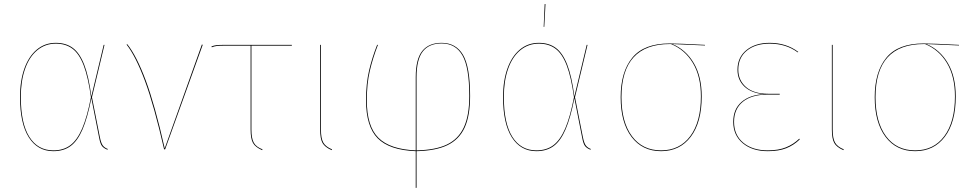

<svg xmlns="http://www.w3.org/2000/svg" viewBox="-20 -739 4834 950"><path d="M432 -262 493 -517H497L435 -258L474 -61Q480 -31 488.5 -19.5Q497 -8 513 -2L512 2Q494 -5 485 -16Q476 -27 470 -60L432 -253Q413 -156 388.5 -99Q364 -42 329.5 -16.5Q295 9 244 9Q166 9 122.5 -59.5Q79 -128 79 -259Q79 -339 100.5 -399.5Q122 -460 162 -493.5Q202 -527 256 -527Q306 -527 340 -502Q374 -477 396.5 -419.5Q419 -362 432 -262ZM83 -259Q83 -129 125 -62Q167 5 244 5Q294 5 328 -20.5Q362 -46 386.5 -103Q411 -160 430 -258Q416 -358 394 -415.5Q372 -473 338.5 -498Q305 -523 256 -523Q204 -523 164.5 -490.5Q125 -458 104 -398Q83 -338 83 -259Z M795 -5 979 -519 983 -517 797 0H792Q742 -218 697 -339Q652 -460 606 -519L610 -520Q656 -462 701 -341.5Q746 -221 795 -5Z M1224 -513V-98Q1224 -55 1235.5 -33.5Q1247 -12 1279 0L1277 4Q1243 -11 1231.5 -32Q1220 -53 1220 -98V-513H1089Q1065 -513 1052.5 -511.5Q1040 -510 1028 -505L1026 -509Q1038 -514 1051 -515.5Q1064 -517 1088 -517H1424V-513Z M1568 -98Q1568 -55 1579.5 -34Q1591 -13 1623 0L1621 4Q1587 -11 1575.5 -32Q1564 -53 1564 -98V-517H1568Z M2041 9V190L2037 191V9Q1907 4 1849 -54.5Q1791 -113 1791 -243Q1791 -325 1806 -389.5Q1821 -454 1846 -517H1850Q1825 -453 1810 -389Q1795 -325 1795 -243Q1795 -114 1852.5 -57Q1910 0 2037 5V-357Q2037 -447 2069.5 -487Q2102 -527 2165 -527Q2236 -527 2271 -467.5Q2306 -408 2306 -264Q2306 -166 2279 -107.5Q2252 -49 2194.5 -21Q2137 7 2041 9ZM2302 -264Q2302 -406 2268 -465Q2234 -524 2165 -524Q2103 -524 2072 -484.5Q2041 -445 2041 -356V5Q2135 3 2191.5 -24Q2248 -51 2275 -109Q2302 -167 2302 -264Z M2822 -262 2883 -517H2887L2825 -258L2864 -61Q2870 -31 2878.5 -19.5Q2887 -8 2903 -2L2902 2Q2884 -5 2875 -16Q2866 -27 2860 -60L2822 -253Q2803 -156 2778.5 -99Q2754 -42 2719.5 -16.5Q2685 9 2634 9Q2556 9 2512.5 -59.5Q2469 -128 2469 -259Q2469 -339 2490.5 -399.5Q2512 -460 2552 -493.5Q2592 -527 2646 -527Q2696 -527 2730 -502Q2764 -477 2786.5 -419.5Q2809 -362 2822 -262ZM2473 -259Q2473 -129 2515 -62Q2557 5 2634 5Q2684 5 2718 -20.5Q2752 -46 2776.5 -103Q2801 -160 2820 -258Q2806 -358 2784 -415.5Q2762 -473 2728.5 -498Q2695 -523 2646 -523Q2594 -523 2554.5 -490.5Q2515 -458 2494 -398Q2473 -338 2473 -259ZM2679 -719 2673 -606H2670L2675 -719Z M3468 -514 3307 -521Q3374 -493 3413 -426.5Q3452 -360 3452 -262Q3452 -134 3398 -62.5Q3344 9 3251 9Q3158 9 3104.5 -62Q3051 -133 3051 -258Q3051 -384 3109 -454Q3167 -524 3293 -524Q3335 -524 3468 -517ZM3300 -521H3294Q3055 -521 3055 -258Q3055 -135 3107 -65Q3159 5 3251 5Q3343 5 3395.5 -65.5Q3448 -136 3448 -262Q3448 -361 3408.5 -427Q3369 -493 3300 -521Z M3930 -482 3927 -480Q3869 -523 3788 -523Q3718 -523 3675.5 -488.5Q3633 -454 3633 -394Q3633 -342 3671 -308.5Q3709 -275 3782 -275H3838V-271H3780Q3699 -271 3655.5 -235.5Q3612 -200 3612 -136Q3612 -71 3657.5 -33Q3703 5 3779 5Q3832 5 3869 -10Q3906 -25 3935 -53L3937 -49Q3907 -20 3870 -5.5Q3833 9 3779 9Q3702 9 3655 -30.5Q3608 -70 3608 -136Q3608 -199 3649 -234.5Q3690 -270 3760 -273Q3698 -278 3663.5 -310.5Q3629 -343 3629 -394Q3629 -455 3673 -491Q3717 -527 3788 -527Q3871 -527 3930 -482Z M4100 -98Q4100 -55 4111.5 -34Q4123 -13 4155 0L4153 4Q4119 -11 4107.5 -32Q4096 -53 4096 -98V-517H4100Z M4725 -514 4564 -521Q4631 -493 4670 -426.5Q4709 -360 4709 -262Q4709 -134 4655 -62.5Q4601 9 4508 9Q4415 9 4361.5 -62Q4308 -133 4308 -258Q4308 -384 4366 -454Q4424 -524 4550 -524Q4592 -524 4725 -517ZM4557 -521H4551Q4312 -521 4312 -258Q4312 -135 4364 -65Q4416 5 4508 5Q4600 5 4652.5 -65.5Q4705 -136 4705 -262Q4705 -361 4665.5 -427Q4626 -493 4557 -521Z"/></svg>

Font: FiraGO Four
Style: Regular
Weight: 100
Designer: bBox Type
Foundry: bBox Type GmbH
Version: Version 1.001